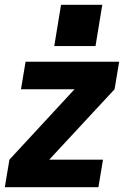

<svg xmlns="http://www.w3.org/2000/svg" viewBox="-20 -776 540 796"><path d="M0 0 19 -114 289 -406H67L86 -520H474L455 -406L184 -114H407L388 0ZM205 -585 233 -756H404L376 -585Z"/></svg>

Font: Iosevka SS04 Heavy
Style: Italic
Weight: 900
Italic angle: -9°
Monospace: yes
Designer: Belleve Invis
Foundry: Belleve Invis
Version: Version 19.0.0; ttfautohint (v1.8.4)